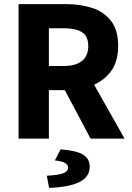

<svg xmlns="http://www.w3.org/2000/svg" viewBox="-20 -672 640 931"><path d="M70 0V-652H301Q370 -652 427 -633.5Q484 -615 518.5 -570.5Q553 -526 553 -449Q553 -374 518.5 -327Q484 -280 427 -257.5Q370 -235 301 -235H217V0ZM217 -352H289Q347 -352 377.5 -376.5Q408 -401 408 -449Q408 -497 377.5 -516Q347 -535 289 -535H217ZM274 -273 376 -368 584 0H419ZM218 239 207 180Q266 177 288 167.5Q310 158 310 141Q310 127 295 118Q280 109 246 106L274 52Q355 59 385 79Q415 99 415 136Q415 187 363.5 211.5Q312 236 218 239Z"/></svg>

Font: Source Code Pro ExtraLight
Style: Bold
Weight: 700
Monospace: yes
Version: Version 1.018;hotconv 1.0.116;makeotfexe 2.5.65601